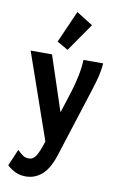

<svg xmlns="http://www.w3.org/2000/svg" viewBox="-96 -760 631 991"><g transform="rotate(10 219.0 -265.0)"><path d="M111 176Q82 176 58.5 165.5Q35 155 13 135L50 48Q64 61 77.5 71.5Q91 82 111 82Q134 82 148.5 58.5Q163 35 179 -15L180 -20L24 -468H136L231 -181L269 -300Q282 -343 290.5 -384.5Q299 -426 301 -468H404Q401 -423 386 -371.5Q371 -320 356 -275L255 41Q231 114 194.5 145Q158 176 111 176ZM211 -505 153 -538 227 -706 313 -652Z"/></g></svg>

Font: Inconsolata SemiCondensed ExtraBold
Style: Regular
Weight: 800
Width: 4
Monospace: yes
Designer: Raph Levien, Cyreal, Brenton Simpson
Foundry: Raph Levien, Cyreal, Google
Version: Version 3.100; ttfautohint (v1.8.4.7-5d5b)